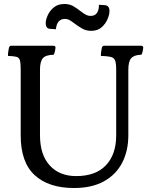

<svg xmlns="http://www.w3.org/2000/svg" viewBox="-20 -1010 765 965"><path d="M20 -729Q20 -742 22 -753.5Q24 -765 25 -770Q28 -780 36 -780H249Q259 -780 259 -770Q259 -766 256.5 -754Q254 -742 250 -735Q210 -734 195.5 -717.5Q181 -701 181 -660V-330Q181 -233 229.5 -179Q278 -125 363 -125Q461 -125 512.5 -179.5Q564 -234 564 -330V-660Q564 -692 558.5 -706Q553 -720 536.5 -724Q520 -728 487 -729Q487 -742 489 -753.5Q491 -765 492 -770Q495 -780 503 -780H690Q700 -780 700 -770Q700 -766 697.5 -754Q695 -742 691 -735Q654 -734 639.5 -717.5Q625 -701 625 -659V-330Q625 -252 594 -192Q563 -132 502 -98.5Q441 -65 352 -65Q225 -65 154.5 -129.5Q84 -194 84 -330V-660Q84 -693 80 -707Q76 -721 62.5 -724.5Q49 -728 20 -729ZM507 -984Q532 -982 530 -951Q530 -937 520.5 -914Q511 -891 491 -873Q471 -855 438 -855Q412 -855 391 -867.5Q370 -880 353 -893Q335 -907 325.5 -911Q316 -915 307 -915Q266 -915 261 -863L232 -865Q208 -866 210 -899Q211 -914 221 -935.5Q231 -957 251.5 -973.5Q272 -990 304 -990Q330 -990 350 -978Q370 -966 386 -953Q404 -939 414.5 -934.5Q425 -930 435 -930Q458 -930 468 -946Q478 -962 477 -986Z"/></svg>

Font: Gowun Batang
Style: Bold
Weight: 700
Designer: Yanghee Ryu
Foundry: Yanghee Ryu
Version: Version 2.000